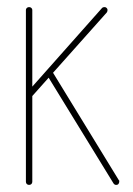

<svg xmlns="http://www.w3.org/2000/svg" viewBox="-20 -521 374 541"><path d="M53 -493Q53 -496 55.5 -498.5Q58 -501 62 -501Q66 -501 68.5 -498.5Q71 -496 71 -493V-9Q71 -5 68.5 -2.5Q66 0 62 0Q58 0 55.5 -2.5Q53 -5 53 -9ZM268 -499Q270 -501 275 -501Q278 -501 280.5 -498.5Q283 -496 283 -493Q283 -489 281 -486L68 -247Q67 -244 62 -244Q58 -244 55.5 -246.5Q53 -249 53 -253Q53 -257 56 -260ZM111 -312Q111 -313 110.5 -314Q110 -315 110 -316Q110 -319 112.5 -322Q115 -325 119 -325Q124 -325 127 -320L315 -13Q316 -13 316 -11.5Q316 -10 316 -9Q316 -6 314 -3Q312 0 307 0Q303 0 300 -4Z"/></svg>

Font: Libertine-Super Thin
Style: Regular
Weight: 100
Designer: Bastien Sozeau
Foundry: NBR — Bastien Sozeau
Version: Version 2.003;gftools[0.9.33]